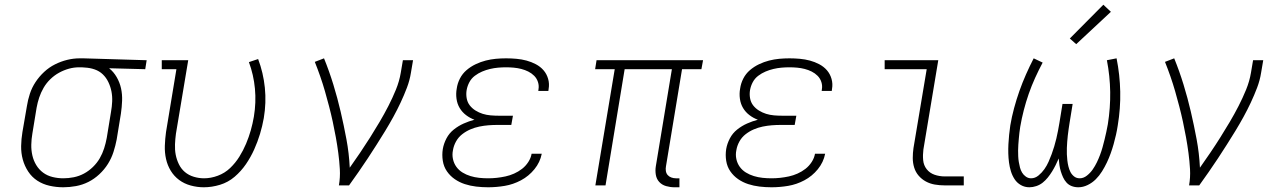

<svg xmlns="http://www.w3.org/2000/svg" viewBox="-20 -785 5440 813"><path d="M248 8Q218 8 189.5 1.5Q161 -5 138 -20Q115 -35 99.5 -58.5Q84 -82 76.5 -109.5Q69 -137 69.5 -166.5Q70 -196 75 -226L94 -336Q98 -362 106.5 -388Q115 -414 130.5 -437.5Q146 -461 167 -480.5Q188 -500 213 -512.5Q238 -525 264.5 -531.5Q291 -538 318 -538Q322 -538 325.5 -538Q329 -538 333 -538L601 -530L595 -492L442 -496Q461 -481 474 -458.5Q487 -436 492.5 -411Q498 -386 497 -358.5Q496 -331 492 -304L474 -194Q469 -168 460.5 -141.5Q452 -115 437 -91Q422 -67 400.5 -47Q379 -27 354 -14.5Q329 -2 301.5 3Q274 8 248 8ZM248 -30Q270 -30 292.5 -34.5Q315 -39 335.5 -50Q356 -61 373.5 -78Q391 -95 402.5 -115Q414 -135 421 -157Q428 -179 432 -201L450 -311Q454 -333 455 -355Q456 -377 452 -397.5Q448 -418 439 -437Q430 -456 415.5 -470Q401 -484 381 -491Q361 -498 339 -499L326 -500Q324 -500 321 -500Q318 -500 315 -500Q293 -500 271.5 -494Q250 -488 230 -477Q210 -466 193 -449.5Q176 -433 164.5 -413Q153 -393 146 -372Q139 -351 135 -329L117 -219Q113 -196 112.5 -172.5Q112 -149 117 -127Q122 -105 133.5 -86Q145 -67 162.5 -54Q180 -41 202.5 -35.5Q225 -30 248 -30Z M843 8Q815 8 787.5 0.5Q760 -7 738.5 -23Q717 -39 703 -62Q689 -85 683 -112Q677 -139 678 -168Q679 -197 683 -226L727 -492H665V-530H777L725 -219Q722 -197 721 -174Q720 -151 724 -130Q728 -109 737.5 -89.5Q747 -70 763 -56.5Q779 -43 800.5 -36.5Q822 -30 844 -30Q873 -30 902.5 -41Q932 -52 954.5 -73.5Q977 -95 993.5 -121.5Q1010 -148 1022 -176.5Q1034 -205 1042 -233.5Q1050 -262 1055 -291Q1065 -351 1059.5 -409.5Q1054 -468 1034 -522L1073 -535Q1095 -477 1101.5 -413.5Q1108 -350 1097 -285Q1091 -251 1081 -218Q1071 -185 1056.5 -152.5Q1042 -120 1021.5 -90Q1001 -60 973.5 -36.5Q946 -13 911.5 -2.5Q877 8 843 8Z M1415 0Q1421 -34 1419 -68.5Q1417 -103 1412.5 -137Q1408 -171 1402 -204Q1396 -237 1389 -269.5Q1382 -302 1373.5 -334.5Q1365 -367 1356 -398.5Q1347 -430 1336 -461.5Q1325 -493 1313 -523L1352 -538Q1374 -484 1391.5 -427Q1409 -370 1422.5 -312Q1436 -254 1447 -195Q1458 -136 1461 -75Q1483 -106 1505 -138.5Q1527 -171 1547.5 -203.5Q1568 -236 1587.5 -269Q1607 -302 1624.5 -336Q1642 -370 1656.5 -405.5Q1671 -441 1677 -477L1686 -530H1729L1720 -477Q1715 -445 1703 -413.5Q1691 -382 1676.5 -351Q1662 -320 1645.5 -290Q1629 -260 1611 -230.5Q1593 -201 1574.5 -172Q1556 -143 1537 -114Q1518 -85 1498 -56.5Q1478 -28 1458 0Z M2047 8Q2021 8 1996 5Q1971 2 1948 -5.5Q1925 -13 1905.5 -26.5Q1886 -40 1872.5 -59.5Q1859 -79 1855 -104Q1851 -129 1855 -154Q1859 -177 1870.5 -199Q1882 -221 1901.5 -236.5Q1921 -252 1943.5 -262Q1966 -272 1989 -278Q1970 -285 1953.5 -297.5Q1937 -310 1926.5 -327.5Q1916 -345 1913 -367Q1910 -389 1914 -410Q1917 -432 1927.5 -452.5Q1938 -473 1955.5 -488Q1973 -503 1994 -513Q2015 -523 2036.5 -528.5Q2058 -534 2079.5 -536Q2101 -538 2123 -538Q2145 -538 2167 -536Q2189 -534 2209.5 -528.5Q2230 -523 2249 -513Q2268 -503 2281.5 -487.5Q2295 -472 2301 -451Q2307 -430 2303 -408Q2303 -406 2302.5 -404Q2302 -402 2302 -400H2259Q2260 -402 2260 -403.5Q2260 -405 2260 -406Q2263 -422 2258 -437.5Q2253 -453 2242 -464Q2231 -475 2217 -482Q2203 -489 2187.5 -493Q2172 -497 2155.5 -498.5Q2139 -500 2123 -500Q2106 -500 2089 -498.5Q2072 -497 2055 -493Q2038 -489 2021.5 -482Q2005 -475 1990.5 -464Q1976 -453 1967.5 -437Q1959 -421 1956 -404Q1953 -387 1956 -369.5Q1959 -352 1969 -339Q1979 -326 1993.5 -317Q2008 -308 2024 -303Q2040 -298 2057.5 -296.5Q2075 -295 2093 -295H2152L2145 -256H2086Q2067 -256 2048 -254.5Q2029 -253 2009.5 -249Q1990 -245 1971.5 -237Q1953 -229 1937 -216.5Q1921 -204 1911 -186Q1901 -168 1898 -149Q1894 -130 1898 -111.5Q1902 -93 1912.5 -78.5Q1923 -64 1938.5 -54.5Q1954 -45 1972 -39.5Q1990 -34 2009 -32Q2028 -30 2047 -30Q2065 -30 2083.5 -32Q2102 -34 2120.5 -38Q2139 -42 2157 -50Q2175 -58 2190.5 -70Q2206 -82 2217 -99Q2228 -116 2231 -134H2274Q2267 -98 2243 -68.5Q2219 -39 2186 -21.5Q2153 -4 2117.5 2Q2082 8 2047 8Z M2836 8Q2818 8 2800.5 3Q2783 -2 2771.5 -14.5Q2760 -27 2757 -45Q2754 -63 2757 -81L2825 -492H2625L2544 0H2501L2583 -492H2500L2506 -530H2957L2950 -492H2868L2800 -81Q2798 -71 2799.5 -61Q2801 -51 2807 -44Q2813 -37 2822.5 -33.5Q2832 -30 2842 -30H2857V8Z M3247 8Q3221 8 3196 5Q3171 2 3148 -5.5Q3125 -13 3105.5 -26.5Q3086 -40 3072.5 -59.5Q3059 -79 3055 -104Q3051 -129 3055 -154Q3059 -177 3070.5 -199Q3082 -221 3101.5 -236.5Q3121 -252 3143.5 -262Q3166 -272 3189 -278Q3170 -285 3153.5 -297.5Q3137 -310 3126.5 -327.5Q3116 -345 3113 -367Q3110 -389 3114 -410Q3117 -432 3127.5 -452.5Q3138 -473 3155.5 -488Q3173 -503 3194 -513Q3215 -523 3236.5 -528.5Q3258 -534 3279.5 -536Q3301 -538 3323 -538Q3345 -538 3367 -536Q3389 -534 3409.5 -528.5Q3430 -523 3449 -513Q3468 -503 3481.5 -487.5Q3495 -472 3501 -451Q3507 -430 3503 -408Q3503 -406 3502.5 -404Q3502 -402 3502 -400H3459Q3460 -402 3460 -403.5Q3460 -405 3460 -406Q3463 -422 3458 -437.5Q3453 -453 3442 -464Q3431 -475 3417 -482Q3403 -489 3387.5 -493Q3372 -497 3355.5 -498.5Q3339 -500 3323 -500Q3306 -500 3289 -498.5Q3272 -497 3255 -493Q3238 -489 3221.5 -482Q3205 -475 3190.5 -464Q3176 -453 3167.5 -437Q3159 -421 3156 -404Q3153 -387 3156 -369.5Q3159 -352 3169 -339Q3179 -326 3193.5 -317Q3208 -308 3224 -303Q3240 -298 3257.5 -296.5Q3275 -295 3293 -295H3352L3345 -256H3286Q3267 -256 3248 -254.5Q3229 -253 3209.5 -249Q3190 -245 3171.5 -237Q3153 -229 3137 -216.5Q3121 -204 3111 -186Q3101 -168 3098 -149Q3094 -130 3098 -111.5Q3102 -93 3112.5 -78.5Q3123 -64 3138.5 -54.5Q3154 -45 3172 -39.5Q3190 -34 3209 -32Q3228 -30 3247 -30Q3265 -30 3283.5 -32Q3302 -34 3320.5 -38Q3339 -42 3357 -50Q3375 -58 3390.5 -70Q3406 -82 3417 -99Q3428 -116 3431 -134H3474Q3467 -98 3443 -68.5Q3419 -39 3386 -21.5Q3353 -4 3317.5 2Q3282 8 3247 8Z M3980 0Q3959 0 3938.5 -3.5Q3918 -7 3900.5 -16.5Q3883 -26 3870 -41Q3857 -56 3851 -75.5Q3845 -95 3845 -116Q3845 -137 3848 -158L3904 -492H3726V-530H3953L3890 -152Q3887 -129 3889 -107Q3891 -85 3904 -68.5Q3917 -52 3937.5 -45Q3958 -38 3980 -38H4061V0Z M4339 8Q4319 8 4302.5 -1.5Q4286 -11 4276 -26.5Q4266 -42 4260.5 -60Q4255 -78 4252.5 -97Q4250 -116 4249.5 -135.5Q4249 -155 4250 -174.5Q4251 -194 4253 -214Q4255 -234 4258 -254Q4264 -290 4274 -327Q4284 -364 4296.5 -399.5Q4309 -435 4324.5 -470Q4340 -505 4357 -538L4395 -520Q4378 -488 4363 -455Q4348 -422 4336 -387.5Q4324 -353 4315 -318Q4306 -283 4300 -248Q4298 -235 4296.5 -222.5Q4295 -210 4294 -197.5Q4293 -185 4292 -172.5Q4291 -160 4291 -148Q4291 -136 4291.5 -123.5Q4292 -111 4294 -99Q4296 -87 4299 -75.5Q4302 -64 4308 -54Q4314 -44 4324 -37Q4334 -30 4346 -30Q4363 -30 4377.5 -42Q4392 -54 4402.5 -69Q4413 -84 4420 -100Q4427 -116 4433 -132Q4439 -148 4444 -165Q4449 -182 4453 -198.5Q4457 -215 4460 -231.5Q4463 -248 4466 -265L4479 -345H4522L4509 -265Q4507 -252 4505 -238.5Q4503 -225 4501.5 -211.5Q4500 -198 4499 -185Q4498 -172 4497.5 -158.5Q4497 -145 4497.5 -132Q4498 -119 4499.5 -106Q4501 -93 4504 -80.5Q4507 -68 4512.5 -57Q4518 -46 4528 -38Q4538 -30 4552 -30Q4568 -30 4582.5 -41.5Q4597 -53 4607 -67.5Q4617 -82 4624.5 -97.5Q4632 -113 4638 -129Q4644 -145 4648.5 -161Q4653 -177 4657 -193.5Q4661 -210 4664.5 -226Q4668 -242 4671 -259Q4682 -328 4681 -395.5Q4680 -463 4667 -530L4708 -538Q4722 -468 4723.5 -397Q4725 -326 4713 -254Q4710 -234 4705.5 -214Q4701 -194 4695.5 -174.5Q4690 -155 4683 -135.5Q4676 -116 4667 -97Q4658 -78 4646.5 -59.5Q4635 -41 4620 -26Q4605 -11 4585.5 -1.5Q4566 8 4546 8Q4531 8 4518 3Q4505 -2 4496 -12Q4487 -22 4481.5 -34Q4476 -46 4472 -59Q4468 -72 4466 -86Q4464 -100 4463 -114Q4457 -100 4450 -86Q4443 -72 4435 -59Q4427 -46 4417 -33.5Q4407 -21 4395 -11.5Q4383 -2 4368 3Q4353 8 4339 8ZM4537 -598 4510 -622 4652 -765 4684 -735Z M5015 0Q5021 -34 5019 -68.5Q5017 -103 5012.5 -137Q5008 -171 5002 -204Q4996 -237 4989 -269.5Q4982 -302 4973.5 -334.5Q4965 -367 4956 -398.5Q4947 -430 4936 -461.5Q4925 -493 4913 -523L4952 -538Q4974 -484 4991.5 -427Q5009 -370 5022.5 -312Q5036 -254 5047 -195Q5058 -136 5061 -75Q5083 -106 5105 -138.5Q5127 -171 5147.5 -203.5Q5168 -236 5187.5 -269Q5207 -302 5224.5 -336Q5242 -370 5256.5 -405.5Q5271 -441 5277 -477L5286 -530H5329L5320 -477Q5315 -445 5303 -413.5Q5291 -382 5276.5 -351Q5262 -320 5245.5 -290Q5229 -260 5211 -230.5Q5193 -201 5174.5 -172Q5156 -143 5137 -114Q5118 -85 5098 -56.5Q5078 -28 5058 0Z"/></svg>

Font: Iosevka Curly Slab XLtExObl
Style: Regular
Weight: 200
Width: 7
Italic angle: -9°
Monospace: yes
Designer: Belleve Invis
Foundry: Belleve Invis
Version: Version 11.0.0; ttfautohint (v1.8.3)